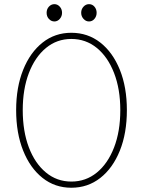

<svg xmlns="http://www.w3.org/2000/svg" viewBox="-20 -883 679 911"><path d="M318.4 7.8Q240.7 7.8 181.9 -38.8Q123 -85.4 89.8 -168.5Q56.6 -251.5 56.6 -360.4Q56.6 -468.8 89.8 -551.5Q123 -634.3 181.9 -680.9Q240.7 -727.5 318.4 -727.5Q396.5 -727.5 455.8 -681.2Q515.1 -634.8 548.6 -552Q582 -469.2 582 -360.4Q582 -251 548.6 -168Q515.1 -85 455.8 -38.6Q396.5 7.8 318.4 7.8ZM318.4 -21.5Q387.2 -21.5 439.5 -64.2Q491.7 -106.9 521.2 -183.3Q550.8 -259.8 550.8 -360.4Q550.8 -460.4 521.2 -536.6Q491.7 -612.8 439.5 -655.5Q387.2 -698.2 318.4 -698.2Q250 -698.2 198 -655.3Q146 -612.3 116.9 -536.1Q87.9 -460 87.9 -360.4Q87.9 -260.3 116.9 -183.8Q146 -107.4 198 -64.5Q250 -21.5 318.4 -21.5ZM402.3 -781.2Q387.2 -781.2 376.2 -793.5Q365.2 -805.7 365.2 -822.3Q365.2 -839.4 376.2 -851.3Q387.2 -863.3 402.3 -863.3Q418 -863.3 428.2 -851.3Q438.5 -839.4 438.5 -822.3Q438.5 -805.7 428.2 -793.5Q418 -781.2 402.3 -781.2ZM238.3 -781.2Q223.1 -781.2 212.2 -793Q201.2 -804.7 201.2 -822.3Q201.2 -839.8 212.2 -851.6Q223.1 -863.3 238.3 -863.3Q252.9 -863.3 263.7 -851.3Q274.4 -839.4 274.4 -822.3Q274.4 -805.7 263.7 -793.5Q252.9 -781.2 238.3 -781.2Z"/></svg>

Font: Reddit Sans Condensed ExtraLight
Style: Regular
Weight: 250
Version: Version 1.014